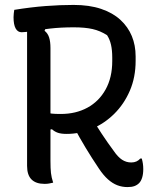

<svg xmlns="http://www.w3.org/2000/svg" viewBox="-20 -740 640 780"><path d="M350 -265Q372 -229 394 -195.5Q416 -162 442 -127Q459 -102 476 -91Q493 -80 513 -80Q525 -80 534 -84Q543 -88 550 -96H556Q559 -85 560.5 -75Q562 -65 562 -53Q562 -33 557.5 -18.5Q553 -4 545 4Q537 12 526 16Q515 20 498 20Q476 20 456.5 12.5Q437 5 418.5 -11.5Q400 -28 382 -55Q353 -98 328 -139.5Q303 -181 280 -224ZM38 -700Q106 -711 165.5 -715.5Q225 -720 279 -720Q343 -720 390.5 -704Q438 -688 469 -659.5Q500 -631 515.5 -593.5Q531 -556 531 -511V-493Q531 -426 507.5 -371.5Q484 -317 444 -277.5Q404 -238 354 -217Q304 -196 251 -196Q229 -196 215.5 -200.5Q202 -205 191 -215L165 -210V-285Q177 -280 190 -278.5Q203 -277 227 -277Q288 -277 335 -302.5Q382 -328 409 -376.5Q436 -425 436 -492V-506Q436 -536 431 -558Q426 -580 415 -597Q387 -615 356 -622Q325 -629 280 -629Q227 -629 184 -624Q141 -619 111.5 -614Q82 -609 68 -609Q52 -609 43.5 -624.5Q35 -640 35 -670Q35 -679 36 -686Q37 -693 38 -700ZM196 2Q187 4 179.5 5.5Q172 7 161 7Q126 7 108 -11Q90 -29 90 -66Q90 -138 90 -210.5Q90 -283 90 -355.5Q90 -428 90 -500.5Q90 -573 90 -645H174L161 -615Q174 -605 179.5 -588Q185 -571 185 -545Q185 -472 185 -395.5Q185 -319 185 -241.5Q185 -164 185 -87Q185 -56 187 -37.5Q189 -19 196 2Z"/></svg>

Font: Recursive Monospace Casual
Style: Regular
Weight: 400
Version: Version 1.047